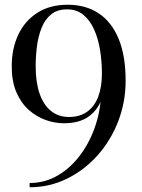

<svg xmlns="http://www.w3.org/2000/svg" viewBox="-20 -780 600 810"><path d="M105 10V-8Q170.5 -8 225.5 -40.8Q280.5 -73.5 321.2 -129.5Q362 -185.5 384.5 -256Q407 -326.5 407 -402L410 -469.5Q410 -520 402.2 -568.2Q394.5 -616.5 377.2 -655.2Q360 -694 332 -717.2Q304 -740.5 263 -740.5Q222 -740.5 196 -719.5Q170 -698.5 155.8 -663.2Q141.5 -628 136 -585.5Q130.5 -543 130.5 -500Q130.5 -433 147 -385.2Q163.5 -337.5 195 -312Q226.5 -286.5 271 -286.5Q317.5 -286.5 348.5 -309.2Q379.5 -332 394.8 -373.2Q410 -414.5 410 -469.5H427Q427 -411 409.8 -363.5Q392.5 -316 353.5 -288Q314.5 -260 249 -260Q211 -260 172.5 -273.8Q134 -287.5 101.5 -316.2Q69 -345 49.2 -390.8Q29.5 -436.5 29.5 -500Q29.5 -575 57.2 -633.8Q85 -692.5 137.8 -726.2Q190.5 -760 266 -760Q341.5 -760 396.2 -723.8Q451 -687.5 480.5 -616.2Q510 -545 510 -440Q510 -349 478.5 -267.8Q447 -186.5 391 -124Q335 -61.5 261.8 -25.8Q188.5 10 105 10Z"/></svg>

Font: Bodoni Moda
Style: Regular
Weight: 400
Designer: Owen Earl
Foundry: indestructible type
Version: Version 2.005